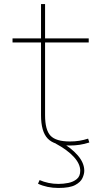

<svg xmlns="http://www.w3.org/2000/svg" viewBox="-20 -710 509 950"><path d="M326 10Q249 10 216 -24.5Q183 -59 183 -140V-500H42V-520H183V-690H203V-520H419V-500H203V-140Q203 -67 230 -38.5Q257 -10 326 -10Q351 -10 372.5 -13.5Q394 -17 416 -24L422 -5Q397 3 373.5 6.5Q350 10 326 10ZM269 220Q213 220 168 199L176 181Q196 190 220 195Q244 200 269 200Q294 200 318.5 195Q343 190 360 176Q377 162 377 135Q377 101 345.5 66.5Q314 32 255 0L275 -11Q332 21 364.5 58.5Q397 96 397 135Q397 151 388 171Q379 191 352 205.5Q325 220 269 220Z"/></svg>

Font: M PLUS 1 Thin
Style: Regular
Weight: 100
Designer: Coji Morishita
Foundry: UNDERFOREST DESIGN
Version: Version 1.001